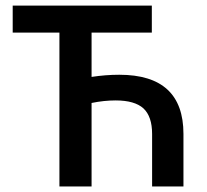

<svg xmlns="http://www.w3.org/2000/svg" viewBox="-20 -674 747 694"><path d="M194.8 0V-556.2H25.9V-653.8H528.8V-556.2H311V-396Q361.8 -403.8 411.1 -403.8Q643.1 -403.8 643.1 -189.9V0H529.8V-189.9Q529.8 -252.9 498.5 -282.2Q466.8 -311 397.9 -311Q356 -311 311 -301.8V0Z"/></svg>

Font: SourceSansPro-Semibold
Style: Regular
Weight: 600
Designer: Paul D. Hunt
Foundry: Adobe Systems Incorporated
Version: Version 2.020;PS 2.0;hotconv 1.0.86;makeotf.lib2.5.63406